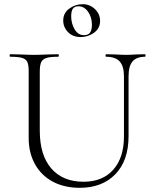

<svg xmlns="http://www.w3.org/2000/svg" viewBox="-20 -884 737 917"><path d="M487 -613Q484 -613 484 -619Q484 -625 487 -625L529 -624Q563 -622 584 -622Q602 -622 632 -624L673 -625Q675 -625 675 -619Q675 -613 673 -613Q632 -613 613 -590.5Q594 -568 594 -520V-234Q594 -117 531 -52Q468 13 361 13Q287 13 232 -16.5Q177 -46 147 -100Q117 -154 117 -225V-544Q117 -574 110.5 -588Q104 -602 85.5 -607.5Q67 -613 28 -613Q26 -613 26 -619Q26 -625 28 -625L76 -624Q118 -622 143 -622Q170 -622 212 -624L258 -625Q261 -625 261 -619Q261 -613 258 -613Q219 -613 201 -607Q183 -601 176.5 -586.5Q170 -572 170 -542V-260Q170 -143 225 -79.5Q280 -16 379 -16Q470 -16 521 -73.5Q572 -131 572 -233V-520Q572 -568 551.5 -590.5Q531 -613 487 -613ZM282 -786Q282 -822 311 -843Q340 -864 375 -864Q409 -864 433.5 -840.5Q458 -817 458 -784Q458 -749 429.5 -728Q401 -707 365 -707Q328 -707 305 -730.5Q282 -754 282 -786ZM419 -766Q419 -802 400.5 -828Q382 -854 355 -854Q336 -854 328 -842.5Q320 -831 320 -806Q320 -772 336.5 -744Q353 -716 381 -716Q401 -716 410 -728Q419 -740 419 -766Z"/></svg>

Font: Cormorant SC Light
Style: Regular
Weight: 300
Designer: Christian Thalmann (Catharsis Fonts)
Foundry: Catharsis Fonts
Version: Version 4.000